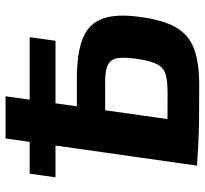

<svg xmlns="http://www.w3.org/2000/svg" viewBox="-43 -687 738 692"><g transform="rotate(-90 326.0 -341.0)"><path d="M33 -510 46 -603H538L525 -510ZM387 -433Q480 -433 533 -412Q586 -391 604.5 -341Q623 -291 611 -206Q600 -122 573 -75.5Q546 -29 496 -10.5Q446 8 364 8Q296 8 247 7.5Q198 7 158 5Q118 3 75 0L103 -109Q127 -108 189.5 -107Q252 -106 336 -106Q379 -106 403.5 -113Q428 -120 440.5 -144Q453 -168 460 -217Q466 -261 462.5 -285.5Q459 -310 439.5 -320.5Q420 -331 376 -331H138L153 -433ZM325 -690 228 0H75L173 -690Z"/></g></svg>

Font: Exo 2
Style: Bold Italic
Weight: 700
Italic angle: -8°
Designer: Natanael Gama
Foundry: Natanael Gama
Version: Version 2.010